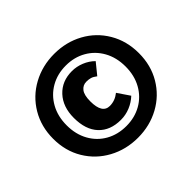

<svg xmlns="http://www.w3.org/2000/svg" viewBox="-154 -990 1118 1118"><g transform="rotate(-45 405.0 -431.5)"><path d="M758 -431Q758 -331 711.5 -252.5Q665 -174 584.5 -130Q504 -86 406 -86Q308 -86 227 -130Q146 -174 99 -252.5Q52 -331 52 -431Q52 -531 99 -610Q146 -689 227 -733Q308 -777 406 -777Q504 -777 584.5 -733Q665 -689 711.5 -610Q758 -531 758 -431ZM163 -431Q163 -357 194.5 -300.5Q226 -244 281 -213Q336 -182 406 -182Q475 -182 530 -213Q585 -244 616.5 -300.5Q648 -357 648 -431Q648 -505 616.5 -561.5Q585 -618 530 -649.5Q475 -681 406 -681Q336 -681 281 -649.5Q226 -618 194.5 -561.5Q163 -505 163 -431ZM547 -576 491 -507Q473 -521 458.5 -525.5Q444 -530 424 -530Q395 -530 377 -507Q359 -484 359 -432Q359 -333 421 -333Q464 -333 500 -362L551 -287Q522 -260 485.5 -245Q449 -230 409 -230Q322 -230 272.5 -282.5Q223 -335 223 -432Q223 -523 274 -578Q325 -633 408 -633Q446 -633 483 -618Q520 -603 547 -576Z"/></g></svg>

Font: FiraGO Heavy
Style: Regular
Weight: 900
Designer: bBox Type
Foundry: bBox Type GmbH
Version: Version 1.001